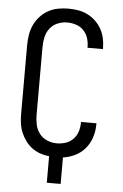

<svg xmlns="http://www.w3.org/2000/svg" viewBox="-59 -785 618 967"><g transform="rotate(5 250.0 -301.5)"><path d="M215 140V6Q192 4 169 -4Q146 -12 127 -26.5Q108 -41 94 -60.5Q80 -80 71 -102Q62 -124 59 -147.5Q56 -171 56 -195V-540Q56 -566 60 -592.5Q64 -619 75 -643Q86 -667 104 -687Q122 -707 145 -720Q168 -733 194.5 -738Q221 -743 247 -743Q272 -743 296.5 -739Q321 -735 343.5 -724Q366 -713 384.5 -695.5Q403 -678 415 -656.5Q427 -635 432.5 -610.5Q438 -586 438 -561V-555H360V-559Q360 -582 353 -604Q346 -626 330 -642.5Q314 -659 292 -666Q270 -673 247 -673Q222 -673 198.5 -663Q175 -653 160 -633.5Q145 -614 139.5 -589.5Q134 -565 134 -540V-195Q134 -170 139.5 -145.5Q145 -121 160 -101.5Q175 -82 198.5 -72Q222 -62 247 -62Q270 -62 292 -69Q314 -76 330 -92.5Q346 -109 353 -131Q360 -153 360 -176V-180H438V-174Q438 -141 428 -109.5Q418 -78 397.5 -53Q377 -28 347 -13Q317 2 285 6V140Z"/></g></svg>

Font: Iosevka Term Curly
Style: Regular
Weight: 400
Designer: Belleve Invis
Foundry: Belleve Invis
Version: Version 32.3.0